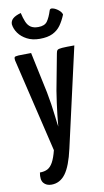

<svg xmlns="http://www.w3.org/2000/svg" viewBox="-100 -761 544 1002"><g transform="rotate(-10 172.5 -260.0)"><path d="M89 195Q62 195 47.5 177.5Q33 160 40 122Q64 122 80.5 113.5Q97 105 109.5 82.5Q122 60 132 20L14 -476Q12 -488 14.5 -493Q17 -498 36.5 -499Q56 -500 103 -500L149 -283Q155 -252 160 -219.5Q165 -187 168 -159Q171 -131 173.5 -114Q176 -97 176 -97Q176 -97 177.5 -114Q179 -131 182 -158.5Q185 -186 189.5 -219Q194 -252 199 -283L235 -474Q237 -487 242 -492Q247 -497 267 -498.5Q287 -500 332 -500L213 26Q193 116 163.5 155.5Q134 195 89 195ZM161 -565Q122 -565 93.5 -580Q65 -595 49 -617.5Q33 -640 30 -665Q30 -683 43.5 -695Q57 -707 86 -715Q92 -688 100.5 -667.5Q109 -647 124 -637Q139 -627 164 -627Q198 -627 212 -647Q226 -667 237 -702Q240 -713 254.5 -709.5Q269 -706 284 -694Q299 -682 302 -669Q289 -637 272.5 -614Q256 -591 229.5 -578Q203 -565 161 -565Z"/></g></svg>

Font: Yanone Kaffeesatz Medium
Style: Regular
Weight: 500
Designer: Yanone (Cyrillic: Daniel Pouzeot, Huerta Tipografica, and Cyreal)
Foundry: Yanone
Version: Version 2.003